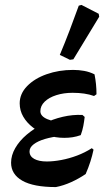

<svg xmlns="http://www.w3.org/2000/svg" viewBox="-20 -750 446 780"><path d="M207 10Q116 10 70.5 -16Q25 -42 25 -89Q25 -119 42 -148.5Q59 -178 88.5 -203Q118 -228 156 -247Q194 -266 235 -275.5Q276 -285 315 -283L324 -275Q322 -257 318.5 -238.5Q315 -220 308 -201Q267 -202 229.5 -198Q192 -194 163 -185.5Q134 -177 117 -164Q100 -151 100 -135Q100 -115 119 -104.5Q138 -94 170 -94Q197 -94 229 -100Q261 -106 293 -118Q325 -130 353 -148L360 -142Q355 -118 347 -93Q339 -68 328 -43Q300 -24 269 -10Q238 4 207 10ZM241 -190Q205 -190 172.5 -201Q140 -212 114.5 -231.5Q89 -251 74.5 -276Q60 -301 60 -330Q60 -369 90 -400Q120 -431 169.5 -448.5Q219 -466 277 -466Q300 -466 322 -462Q344 -458 364 -448Q368 -428 370 -408Q372 -388 372 -367L362 -360Q326 -373 275 -373Q239 -373 209 -363.5Q179 -354 161.5 -337Q144 -320 144 -298Q144 -278 172 -266Q200 -254 250 -252L308 -201Q291 -195 275 -192.5Q259 -190 241 -190ZM383 -682 278 -509 264 -507 223 -527Q244 -577 263 -627Q282 -677 300 -727L311 -730L381 -694Z"/></svg>

Font: Alegreya SemiBold
Style: Italic
Weight: 600
Italic angle: -7°
Designer: Juan Pablo del Peral
Foundry: Huerta Tipografica
Version: Version 2.009